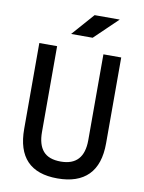

<svg xmlns="http://www.w3.org/2000/svg" viewBox="-97 -961 780 1037"><g transform="rotate(10 293.0 -442.5)"><path d="M291 9.8Q68.4 9.8 68.4 -222.7V-693.4H166V-222.7Q166 -153.3 196.5 -118.2Q227.1 -83 293 -83Q419.9 -83 419.9 -222.7V-693.4H517.6V-222.7Q517.6 -106.4 460 -48.3Q402.3 9.8 291 9.8ZM229 -771.5 336.4 -893.6H474.1L347.2 -771.5Z"/></g></svg>

Font: Caskaydia Cove
Style: Regular
Weight: 400
Monospace: yes
Designer: Aaron Bell
Foundry: Saja Typeworks
Version: Version 4.300; ttfautohint (v1.8.3)